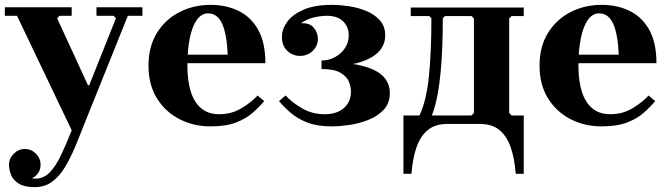

<svg xmlns="http://www.w3.org/2000/svg" viewBox="-38 -510 2749 790"><path d="M257 26 32 -445H-18V-480H257V-445H207L197 -435L324 -159H329L439 -435L429 -445H359V-480H548V-445H488L309 0ZM105 260Q63 260 40 246Q17 232 8 210.5Q-1 189 -1 168Q-1 142 18.5 122.5Q38 103 64 103Q91 103 110 122.5Q129 142 129 168Q129 194 111 211.5Q93 229 64 229Q45 229 36 218.5Q27 208 24 194Q21 180 21 168H51Q51 183 57.5 196Q64 209 77 217Q90 225 108 225Q142 225 167 199Q192 173 213.5 127.5Q235 82 257 26L309 0Q290 49 270.5 95.5Q251 142 228.5 179Q206 216 176 238Q146 260 105 260Z M828 10Q759 10 701 -19.5Q643 -49 608 -105Q573 -161 573 -240Q573 -319 608 -375Q643 -431 701 -460.5Q759 -490 828 -490Q893 -490 944 -465Q995 -440 1024.5 -387Q1054 -334 1054 -250H698V-285H899Q895 -372 875.5 -413.5Q856 -455 818 -455Q791 -455 772 -428.5Q753 -402 743 -353.5Q733 -305 733 -240Q733 -176 747.5 -131.5Q762 -87 791 -63.5Q820 -40 864 -40Q914 -40 954.5 -64Q995 -88 1022 -117L1049 -94Q1028 -69 1000.5 -45Q973 -21 932 -5.5Q891 10 828 10Z M1328 -490Q1360 -490 1397.5 -484.5Q1435 -479 1469 -465Q1503 -451 1525 -426.5Q1547 -402 1547 -364Q1547 -324 1518 -295Q1489 -266 1431 -250.5Q1373 -235 1285 -235V-261Q1314 -261 1339.5 -274.5Q1365 -288 1381 -311.5Q1397 -335 1397 -365Q1397 -399 1374 -422Q1351 -445 1307 -445Q1282 -445 1252.5 -438Q1223 -431 1200 -414Q1235 -417 1252.5 -396.5Q1270 -376 1270 -350Q1270 -321 1248.5 -300.5Q1227 -280 1196 -280Q1167 -280 1144.5 -300.5Q1122 -321 1122 -358Q1122 -390 1143.5 -420Q1165 -450 1210.5 -470Q1256 -490 1328 -490ZM1285 -255Q1385 -255 1446.5 -240.5Q1508 -226 1537 -197.5Q1566 -169 1566 -127Q1566 -85 1540.5 -58Q1515 -31 1476 -16Q1437 -1 1397 4.5Q1357 10 1327 10Q1268 10 1227.5 -5.5Q1187 -21 1159 -45Q1131 -69 1110 -94L1137 -117Q1164 -88 1205.5 -64Q1247 -40 1298 -40Q1348 -40 1377 -65.5Q1406 -91 1406 -134Q1406 -153 1397.5 -174Q1389 -195 1363 -210.5Q1337 -226 1285 -226Z M2117 -444H2067L2057 -434V-45L2067 -35H2117V205H2084Q2079 140 2062.5 94Q2046 48 2015.5 24Q1985 0 1937 0H1802Q1754 0 1723.5 24Q1693 48 1676.5 94Q1660 140 1655 205H1622V-35H1688Q1703 -67 1712.5 -107.5Q1722 -148 1727 -198Q1732 -248 1734.5 -307Q1737 -366 1737 -435L1728 -444H1652V-479H2117ZM1902 -35 1912 -45V-434L1902 -444H1793L1784 -435Q1784 -378 1782 -323.5Q1780 -269 1775.5 -218Q1771 -167 1762.5 -121Q1754 -75 1739 -35Z M2437 10Q2368 10 2310 -19.5Q2252 -49 2217 -105Q2182 -161 2182 -240Q2182 -319 2217 -375Q2252 -431 2310 -460.5Q2368 -490 2437 -490Q2502 -490 2553 -465Q2604 -440 2633.5 -387Q2663 -334 2663 -250H2307V-285H2508Q2504 -372 2484.5 -413.5Q2465 -455 2427 -455Q2400 -455 2381 -428.5Q2362 -402 2352 -353.5Q2342 -305 2342 -240Q2342 -176 2356.5 -131.5Q2371 -87 2400 -63.5Q2429 -40 2473 -40Q2523 -40 2563.5 -64Q2604 -88 2631 -117L2658 -94Q2637 -69 2609.5 -45Q2582 -21 2541 -5.5Q2500 10 2437 10Z"/></svg>

Font: Brygada 1918
Style: Regular
Weight: 400
Designer: Mateusz Machalski | Borys Kosmynka | Przemek Hoffer
Foundry: NIEPODLEGLA 2018
Version: Version 3.006